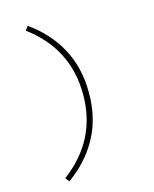

<svg xmlns="http://www.w3.org/2000/svg" viewBox="-131 -816 862 1076"><g transform="rotate(-15 300.0 -278.0)"><path d="M135 173 118 150Q228 67 282 -39.5Q336 -146 336 -278Q336 -410 282 -517Q228 -624 118 -706L135 -729Q245 -653 307.5 -539.5Q370 -426 370 -278Q370 -130 307.5 -17Q245 96 135 173Z"/></g></svg>

Font: Source Code Pro ExtraLight
Style: Regular
Weight: 200
Monospace: yes
Designer: Paul D. Hunt, Teo Tuominen
Foundry: Adobe
Version: Version 1.026;hotconv 1.1.0;makeotfexe 2.6.0